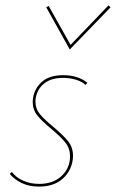

<svg xmlns="http://www.w3.org/2000/svg" viewBox="-20 -687 429 710"><path d="M151 -660 160 -665 241 -521 381 -667 389 -660 238 -504ZM16 -44 24 -51Q39 -31 65.5 -19Q92 -7 125 -7Q177 -7 208 -36.5Q239 -66 239 -109Q239 -138 222 -159.5Q205 -181 170 -210Q135 -239 118 -260Q101 -281 101 -310Q101 -321 104 -334Q113 -368 140 -388.5Q167 -409 214 -409Q268 -409 303 -381L296 -373Q284 -385 261.5 -392Q239 -399 213 -399Q172 -399 147 -381Q122 -363 114 -333Q111 -323 111 -312Q111 -285 127.5 -265Q144 -245 177 -218Q214 -187 232 -164.5Q250 -142 250 -110Q250 -99 247 -85Q237 -45 205.5 -21Q174 3 124 3Q87 3 59.5 -10.5Q32 -24 16 -44Z"/></svg>

Font: Ysabeau Infant Hairline
Style: Italic
Weight: 100
Italic angle: -12°
Designer: Christian Thalmann (Catharsis Fonts)
Version: Version 0.003